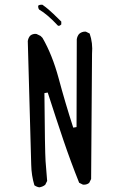

<svg xmlns="http://www.w3.org/2000/svg" viewBox="-20 -822 540 823"><path d="M338.9 -30.3Q353 -30.3 362.3 -38.1L370.6 -54.7L374.5 -591.3Q378.4 -638.2 364.3 -678.2L348.6 -686Q347.2 -686.5 345.2 -686.5Q330.1 -686.5 318.8 -676.3Q311 -666.5 309.1 -653.8L308.1 -277.3L293.9 -274.9Q258.8 -383.8 231.4 -486.3Q204.1 -587.4 162.1 -659.7L153.8 -668L136.7 -676.3Q134.8 -676.8 130.4 -676.8Q126 -676.8 120.1 -675Q114.3 -673.3 108.9 -668.5Q101.1 -659.2 99.1 -646L113.8 -116.2Q114.7 -69.8 127.4 -27.8Q136.7 -21 148.4 -19Q162.6 -21 173.8 -29.8L182.1 -46.4Q178.2 -89.4 175.3 -131.3Q172.4 -174.3 170.4 -422.9L184.6 -425.3Q219.7 -315.9 251.2 -222.9Q282.7 -129.9 319.3 -38.6L335 -30.8Q336.9 -30.3 338.9 -30.3ZM228.5 -711.9Q230 -711.4 231.9 -711.4Q237.3 -711.4 242.7 -717.3V-729.5Q202.6 -769.5 187 -782.2Q174.8 -792.5 161.6 -801.8Q159.2 -801.8 157.2 -801.8Q150.9 -801.8 145.5 -799.3L143.6 -796.4Q143.6 -794.9 143.6 -793.5Q143.6 -786.6 147.5 -781.2Q182.6 -761.2 228.5 -711.9Z"/></svg>

Font: Bakudai
Style: ExtraLight
Weight: 200
Version: Version 1.48